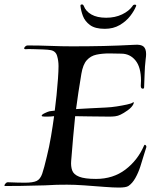

<svg xmlns="http://www.w3.org/2000/svg" viewBox="-58 -839 723 866"><path d="M478 7Q453 7 414.5 4Q376 1 321 -3Q279 -6 244 -6Q221 -6 197.5 -5.5Q174 -5 145 -3Q130 -3 100.5 -2Q71 -1 35.5 -0.5Q0 0 -34 0H-35Q-38 0 -38 -2Q-38 -6 -33 -11.5Q-28 -17 -24 -17Q1 -16 20 -15.5Q39 -15 54 -15Q91 -15 107.5 -23Q124 -31 132.5 -56Q141 -81 153 -132Q164 -176 172 -223.5Q180 -271 186 -315Q179 -314 170 -313.5Q161 -313 154 -313H144Q130 -313 130 -317Q130 -322 143.5 -328.5Q157 -335 165 -337Q169 -338 175.5 -338.5Q182 -339 189 -340Q193 -370 197 -409Q201 -448 203.5 -484Q206 -520 206 -541Q206 -565 199.5 -587Q193 -609 170 -613Q160 -615 135.5 -616Q111 -617 88 -617.5Q65 -618 57 -617Q51 -617 51 -621Q51 -625 56 -629.5Q61 -634 66 -634Q119 -634 170 -632Q221 -630 267 -630Q344 -630 409 -631.5Q474 -633 550 -637Q578 -639 589.5 -629Q601 -619 601 -595Q601 -590 600.5 -584.5Q600 -579 599 -572Q595 -536 594.5 -511Q594 -486 592 -445Q592 -439 586 -439Q577 -439 577 -452Q577 -458 577.5 -463.5Q578 -469 578 -475Q578 -536 553 -566.5Q528 -597 489 -597Q475 -597 461.5 -597.5Q448 -598 435 -598Q403 -598 377 -592.5Q351 -587 333.5 -567.5Q316 -548 309 -506Q301 -460 295.5 -421.5Q290 -383 285 -347Q314 -349 348 -350.5Q382 -352 419 -354Q443 -355 468.5 -359Q494 -363 514.5 -367.5Q535 -372 540 -376Q542 -378 544 -378Q547 -378 544 -370Q537 -355 518 -341.5Q499 -328 486 -322Q474 -316 461.5 -314.5Q449 -313 436 -313Q380 -313 343.5 -314Q307 -315 281 -315Q276 -269 272 -221Q268 -173 263 -113Q261 -89 267.5 -70.5Q274 -52 299 -42Q324 -32 375 -32Q452 -32 507.5 -74Q563 -116 592 -183Q594 -186 595 -186Q598 -186 600.5 -182.5Q603 -179 602 -175Q598 -164 591 -140Q584 -116 575 -88Q566 -60 552.5 -36Q539 -12 521 0Q510 7 478 7ZM414 -709Q371 -709 348 -726Q325 -743 316 -767Q307 -791 305 -812Q304 -819 312 -819Q317 -819 320 -812Q329 -788 354.5 -773.5Q380 -759 421 -759Q461 -759 492.5 -774Q524 -789 540 -812Q543 -818 550 -818Q558 -818 556 -812Q548 -791 529.5 -767Q511 -743 482 -726Q453 -709 415 -709Z"/></svg>

Font: Tapestry
Style: Regular
Weight: 400
Designer: Robert E. Leuschke
Foundry: Robert E. Leuschke
Version: Version 1.010; ttfautohint (v1.8.4.7-5d5b)